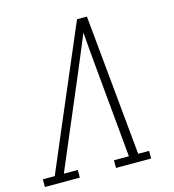

<svg xmlns="http://www.w3.org/2000/svg" viewBox="-124 -827 833 918"><g transform="rotate(-15 292.5 -367.5)"><path d="M-15 0V-38H44L132 -245L341 -735H390L457 -38H511V0H337V-38H411L369 -490Q365 -534 361 -577.5Q357 -621 354 -665Q336 -621 317.5 -577.5Q299 -534 281 -490L89 -38H158V0Z"/></g></svg>

Font: Iosevka Slab XLtEx
Style: Italic
Weight: 200
Width: 7
Italic angle: -9°
Monospace: yes
Designer: Belleve Invis
Foundry: Belleve Invis
Version: Version 11.1.0; ttfautohint (v1.8.3)